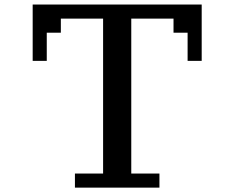

<svg xmlns="http://www.w3.org/2000/svg" viewBox="-20 -817 1040 852"><path d="M125 -546.9V-796.9H875V-546.9H812.5V-671.9H750V-734.4H562.5V-46.9H687.5V15.6H312.5V-46.9H437.5V-734.4H250V-671.9H187.5V-546.9Z"/></svg>

Font: KH Dot Dougenzaka 16
Style: Regular
Weight: 400
Designer: Original version for X68000 by Keitarou Hiraki (http://hp.vector.co.jp/authors/VA000874/) / TrueType conversion by Homem
Version: Version 1.00.20150527